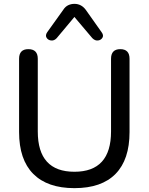

<svg xmlns="http://www.w3.org/2000/svg" viewBox="-20 -967 771 996"><path d="M366 9Q226 9 152.5 -65Q79 -139 79 -282V-662Q79 -712 127 -712Q176 -712 176 -662V-285Q176 -76 366 -76Q556 -76 556 -285V-662Q556 -712 604 -712Q652 -712 652 -662V-282Q652 -139 579.5 -65Q507 9 366 9ZM274 -769Q261 -755 245 -757Q229 -759 221.5 -771.5Q214 -784 225 -800L308 -916Q319 -933 334 -940Q349 -947 366 -947Q402 -947 425 -916L507 -800Q519 -784 511.5 -771.5Q504 -759 488.5 -757Q473 -755 459 -769L366 -879Z"/></svg>

Font: Chiron GoRound TC
Style: Regular
Weight: 400
Designer: Ryoko NISHIZUKA 西塚涼子 (kana, bopomofo & ideographs); Paul D. Hunt (Latin, Greek & Cyrillic); Sandoll Communications 산돌커뮤니
Foundry: Adobe
Version: Version 1.000;hotconv 1.1.1;makeotfexe 2.6.0